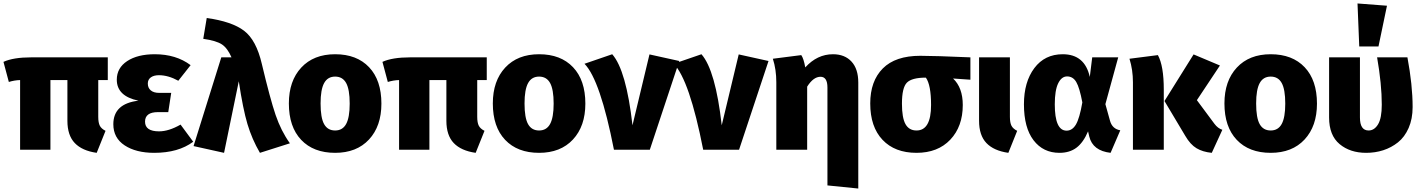

<svg xmlns="http://www.w3.org/2000/svg" viewBox="-25 -864 8206 1108"><path d="M597 -402H542V-190Q542 -156 551 -138.5Q560 -121 584 -109L533 18Q449 6 406.5 -38.5Q364 -83 364 -167V-402H266V0H91V-402Q58 -401 26 -391L-5 -507Q52 -533 154 -533H597Z M868 -551Q991 -551 1075 -488L1004 -398Q946 -430 892 -430Q863 -430 845.5 -417.5Q828 -405 828 -382Q828 -357 845 -342.5Q862 -328 894 -328H963L946 -217H887Q812 -217 812 -162Q812 -106 893 -106Q949 -106 1017 -145L1090 -46Q1004 18 865 18Q760 18 694.5 -25Q629 -68 629 -147Q629 -266 774 -283Q649 -309 649 -404Q649 -472 709 -511.5Q769 -551 868 -551Z M1168 -760Q1313 -740 1383.5 -686.5Q1454 -633 1486 -495Q1534 -293 1565.5 -200.5Q1597 -108 1648 -37L1475 18Q1429 -61 1403 -148Q1377 -235 1353 -395L1268 18L1092 -21L1252 -533H1311Q1288 -586 1256 -607.5Q1224 -629 1148 -640Z M1909 -551Q2034 -551 2105 -476Q2176 -401 2176 -266Q2176 -136 2104.5 -59Q2033 18 1909 18Q1784 18 1713 -57Q1642 -132 1642 -267Q1642 -397 1713.5 -474Q1785 -551 1909 -551ZM1825 -267Q1825 -184 1845.5 -147.5Q1866 -111 1909 -111Q1952 -111 1972.5 -148.5Q1993 -186 1993 -266Q1993 -348 1972.5 -385Q1952 -422 1909 -422Q1866 -422 1845.5 -384.5Q1825 -347 1825 -267Z M2784 -402H2729V-190Q2729 -156 2738 -138.5Q2747 -121 2771 -109L2720 18Q2636 6 2593.5 -38.5Q2551 -83 2551 -167V-402H2453V0H2278V-402Q2245 -401 2213 -391L2182 -507Q2239 -533 2341 -533H2784Z M3086 -551Q3211 -551 3282 -476Q3353 -401 3353 -266Q3353 -136 3281.5 -59Q3210 18 3086 18Q2961 18 2890 -57Q2819 -132 2819 -267Q2819 -397 2890.5 -474Q2962 -551 3086 -551ZM3002 -267Q3002 -184 3022.5 -147.5Q3043 -111 3086 -111Q3129 -111 3149.5 -148.5Q3170 -186 3170 -266Q3170 -348 3149.5 -385Q3129 -422 3086 -422Q3043 -422 3022.5 -384.5Q3002 -347 3002 -267Z M3508 -551Q3589 -459 3625 -141L3723 -550L3895 -512L3725 0H3518Q3439 -403 3348 -496Z M4023 -551Q4104 -459 4140 -141L4238 -550L4410 -512L4240 0H4033Q3954 -403 3863 -496Z M4782 -551Q4850 -551 4889 -508.5Q4928 -466 4928 -388V224L4750 206V-359Q4750 -421 4710 -421Q4669 -421 4633 -364V0H4455V-389Q4455 -463 4435 -525L4599 -546Q4613 -526 4622 -475Q4691 -551 4782 -551Z M5575 -533V-404L5475 -411Q5531 -358 5531 -258Q5531 -134 5459 -58Q5387 18 5264 18Q5139 18 5068 -57Q4997 -132 4997 -267Q4997 -396 5069.5 -469Q5142 -542 5286 -542Q5368 -542 5575 -533ZM5264 -111Q5348 -111 5348 -258Q5348 -374 5318 -416Q5237 -416 5208.5 -387Q5180 -358 5180 -266Q5180 -184 5200.5 -147.5Q5221 -111 5264 -111Z M5803 -533V-190Q5803 -156 5812 -138.5Q5821 -121 5845 -109L5794 18Q5710 6 5667.5 -38.5Q5625 -83 5625 -167V-533Z M6108 -551Q6235 -551 6264 -420L6278 -533H6428L6354 -263L6381 -166Q6394 -120 6440 -112L6384 18Q6281 6 6261 -76L6254 -106Q6227 -42 6187.5 -12Q6148 18 6089 18Q5995 18 5939.5 -54.5Q5884 -127 5884 -262Q5884 -391 5944 -471Q6004 -551 6108 -551ZM6133 -423Q6101 -423 6081.5 -383Q6062 -343 6062 -262Q6062 -110 6130 -110Q6163 -110 6184 -145.5Q6205 -181 6221 -273Q6205 -358 6186 -390.5Q6167 -423 6133 -423Z M7015 -486 6882 -286 6983 -150Q7003 -123 7029 -115L6968 18Q6916 13 6880 -8.5Q6844 -30 6815 -80L6695 -281L6863 -550ZM6657 -546Q6691 -484 6691 -347V0H6513V-389Q6513 -461 6493 -525Z M7308 -551Q7433 -551 7504 -476Q7575 -401 7575 -266Q7575 -136 7503.5 -59Q7432 18 7308 18Q7183 18 7112 -57Q7041 -132 7041 -267Q7041 -397 7112.5 -474Q7184 -551 7308 -551ZM7224 -267Q7224 -184 7244.5 -147.5Q7265 -111 7308 -111Q7351 -111 7371.5 -148.5Q7392 -186 7392 -266Q7392 -348 7371.5 -385Q7351 -422 7308 -422Q7265 -422 7244.5 -384.5Q7224 -347 7224 -267Z M7809 -844 7979 -831 7930 -596H7819ZM8097 -533Q8127 -373 8127 -246Q8127 -178 8104 -125.5Q8081 -73 8042.5 -42.5Q8004 -12 7957.5 3Q7911 18 7859 18Q7766 18 7705.5 -32.5Q7645 -83 7645 -186V-533H7823V-186Q7823 -111 7873 -111Q7906 -111 7927.5 -146.5Q7949 -182 7949 -260Q7949 -378 7922 -533Z"/></svg>

Font: FiraGO ExtraBold
Style: Regular
Weight: 800
Designer: bBox Type
Foundry: bBox Type GmbH
Version: Version 1.001;PS 001.001;hotconv 1.0.88;makeotf.lib2.5.64775